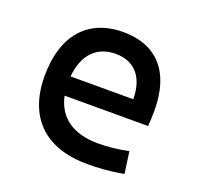

<svg xmlns="http://www.w3.org/2000/svg" viewBox="-100 -637 786 756"><g transform="rotate(20 293.0 -258.5)"><path d="M337.9 9.8C377 9.8 427.7 7.8 489.3 -3.9L476.6 -94.7C433.6 -85.9 392.6 -81.1 349.6 -81.1C245.6 -81.1 180.2 -126.5 162.1 -212.9H511.7C513.7 -233.4 514.6 -254.9 514.6 -279.3C514.6 -440.4 434.6 -527.3 294.9 -527.3C146.5 -527.3 61.5 -428.7 61.5 -259.8C61.5 -85.9 161.1 9.8 337.9 9.8ZM158.2 -292C166.5 -384.3 215.8 -436.5 295.9 -436.5C374 -436.5 420.9 -384.8 420.9 -292Z"/></g></svg>

Font: Cascadia Code PL
Style: Regular
Weight: 400
Monospace: yes
Designer: Aaron Bell
Foundry: Saja Typeworks
Version: Version 2404.023